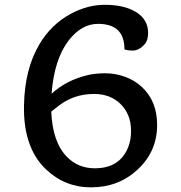

<svg xmlns="http://www.w3.org/2000/svg" viewBox="-20 -783 764 812"><path d="M506.3 -574.7Q506.3 -682.1 395 -682.1Q325.2 -682.1 271.5 -613.3Q209 -532.7 198.2 -386.7Q261.2 -443.8 348.6 -464.8Q381.8 -473.1 424.8 -473.1Q467.8 -473.1 508.8 -458.3Q549.8 -443.4 580.1 -415Q644.5 -355.5 644.5 -254.4Q644.5 -142.6 562.5 -66.4Q481.4 9.3 365.2 9.3Q253.9 9.3 173.8 -67.4Q77.6 -159.2 81.5 -338.4Q84.5 -489.7 145.5 -593.8Q195.8 -680.2 281.2 -725.6Q351.6 -762.7 422.9 -762.7Q504.9 -762.7 554.7 -732.4Q606.4 -700.7 606.4 -644Q606.4 -612.8 592.8 -597.2Q568.8 -569.3 542.2 -569.3Q515.6 -569.3 506.3 -574.7ZM196.8 -311Q202.1 -182.1 262.7 -120.1Q310.1 -71.3 380.9 -71.3Q486.3 -71.3 522 -160.2Q534.2 -190.4 534.2 -228.3Q534.2 -266.1 522.5 -294.4Q510.7 -322.8 490.2 -342.8Q446.3 -385.7 377.9 -385.7Q293 -385.7 228.5 -335.9Z"/></svg>

Font: Quando
Style: Regular
Weight: 400
Version: Version 1.002